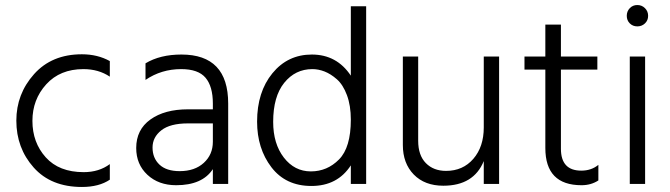

<svg xmlns="http://www.w3.org/2000/svg" viewBox="-20 -732 2667 764"><path d="M417 -17Q374 12 306 12Q183 12 114 -65.5Q45 -143 45 -252Q45 -358 115.5 -437Q186 -516 306 -516Q368 -516 417 -489V-427Q372 -457 312 -457Q219 -457 164 -396.5Q109 -336 109 -251Q109 -165 162 -106Q215 -47 313 -47Q374 -47 417 -79Z M695 -51Q755 -51 791 -84Q827 -117 827 -168V-241H728Q657 -241 622 -213.5Q587 -186 587 -145Q587 -103 614.5 -77Q642 -51 695 -51ZM827 -59Q785 5 681 5Q611 5 566.5 -36.5Q522 -78 522 -143Q522 -216 578.5 -256.5Q635 -297 728 -297H827V-320Q827 -388 798 -422.5Q769 -457 701 -457Q622 -457 559 -414V-480Q617 -515 702 -515Q888 -515 888 -320V0H827Z M1067 -247Q1067 -160 1109.5 -105Q1152 -50 1217 -50Q1282 -50 1329 -97.5Q1376 -145 1376 -256Q1376 -312 1360.5 -353.5Q1345 -395 1320.5 -416.5Q1296 -438 1271.5 -447.5Q1247 -457 1223 -457Q1155 -457 1111 -402.5Q1067 -348 1067 -247ZM1437 0H1376V-74Q1323 8 1219 8Q1117 8 1060 -66.5Q1003 -141 1003 -248Q1003 -366 1064 -440.5Q1125 -515 1221 -515Q1320 -515 1376 -431V-707H1437Z M1966 0H1905V-91Q1865 7 1744 7Q1670 7 1626.5 -37.5Q1583 -82 1583 -155V-507H1644V-172Q1644 -114 1674.5 -83Q1705 -52 1755 -52Q1822 -52 1863.5 -100Q1905 -148 1905 -225V-507H1966Z M2361 -14Q2332 5 2294 5Q2150 5 2150 -143V-455H2067V-507H2150V-634H2212V-507H2357V-455H2212V-140Q2212 -53 2293 -53Q2333 -53 2361 -76Z M2547 0H2486V-507H2547ZM2546.5 -699.5Q2559 -687 2559 -669Q2559 -651 2546.5 -639Q2534 -627 2516 -627Q2498 -627 2486 -639Q2474 -651 2474 -669Q2474 -687 2486 -699.5Q2498 -712 2516 -712Q2534 -712 2546.5 -699.5Z"/></svg>

Font: Hind Vadodara Light
Style: Regular
Weight: 300
Designer: Hitesh Malaviya
Foundry: Indian Type Foundry
Version: Version 1.000;PS 1.0;hotconv 1.0.86;makeotf.lib2.5.63406; tt